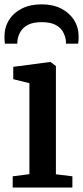

<svg xmlns="http://www.w3.org/2000/svg" viewBox="-23 -842 373 862"><path d="M34 0V-50.5L109 -60V-468.5L36.5 -486.5V-542L200.5 -563.5H204L228 -545.5V-59.5L302 -50.5V0ZM164 -822.5Q214.5 -822.5 251.8 -803.5Q289 -784.5 309.5 -751.8Q330 -719 330 -677Q330 -670 329.5 -661.2Q329 -652.5 328 -646H273Q273.5 -649.5 273.2 -654.2Q273 -659 272 -664.5Q269 -683.5 258.2 -701.5Q247.5 -719.5 225 -731Q202.5 -742.5 164 -742.5Q126 -742.5 103.2 -730.8Q80.5 -719 69.8 -701Q59 -683 56 -664Q55.5 -659 55 -654.2Q54.5 -649.5 54.5 -646H-1Q-2 -652.5 -2.5 -661.2Q-3 -670 -3 -677.5Q-3 -719 17.2 -751.8Q37.5 -784.5 75 -803.5Q112.5 -822.5 164 -822.5Z"/></svg>

Font: Merriweather 28pt SemiBold
Style: Regular
Weight: 600
Version: Version 2.100